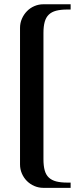

<svg xmlns="http://www.w3.org/2000/svg" viewBox="-20 -779 354 908"><path d="M314 -733.9H298.3Q267.1 -733.9 245.6 -728.3Q224.1 -722.7 210.7 -709.7Q197.3 -696.8 191.4 -675.5Q185.5 -654.3 185.5 -623V-26.4Q185.5 5.4 191.4 26.6Q197.3 47.9 210.7 60.5Q224.1 73.2 245.6 78.9Q267.1 84.5 298.3 84.5H314V109.4H185.5Q162.6 109.4 142.3 100.6Q122.1 91.8 107.2 76.9Q92.3 62 83.5 41.7Q74.7 21.5 74.7 -1.5V-647Q74.7 -669.9 83.5 -690.2Q92.3 -710.4 107.2 -725.8Q122.1 -741.2 142.3 -750Q162.6 -758.8 185.5 -758.8H314Z"/></svg>

Font: Unique
Style: Regular
Weight: 400
Designer: Anna Pocius (aka Artmaker)
Foundry: Anna Pocius
Version: Version 1.000 2013 initial release